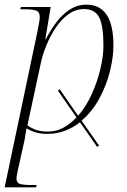

<svg xmlns="http://www.w3.org/2000/svg" viewBox="-22 -566 546 826"><path d="M396 66 322 -40Q293 -17 257.5 -3.5Q222 10 181 10Q153 10 131.5 3.5Q110 -3 92 -14Q90 -4 88.5 7Q87 18 84 35L55 165Q53 175 51 185Q49 195 49 202Q49 221 64.5 225.5Q80 230 116 230H136L133 240H-2L139 -430Q143 -452 146 -467.5Q149 -483 149 -492Q149 -515 133.5 -520.5Q118 -526 84 -526H65L68 -536H196L173 -397H175Q195 -436 220.5 -470Q246 -504 278.5 -525Q311 -546 350 -546Q466 -546 466 -370Q466 -320 451 -259.5Q436 -199 405.5 -142.5Q375 -86 329 -47L404 60ZM184 0Q220 0 250.5 -16.5Q281 -33 307 -61L227 -176L235 -182L314 -68Q349 -108 373 -161.5Q397 -215 410 -270Q423 -325 423 -370Q423 -456 404.5 -491.5Q386 -527 340 -527Q303 -527 272 -504.5Q241 -482 217.5 -446.5Q194 -411 178 -372Q162 -333 155 -301L96 -27Q105 -19 127 -9.5Q149 0 184 0Z"/></svg>

Font: Noto Serif Display ExtraLight
Style: Italic
Weight: 200
Italic angle: -12°
Designer: Monotype Design Team
Foundry: Monotype Imaging Inc.
Version: Version 2.009